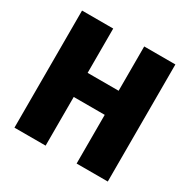

<svg xmlns="http://www.w3.org/2000/svg" viewBox="-157 -841 975 987"><g transform="rotate(30 330.5 -347.5)"><path d="M423 0V-289H239V0H54V-695H239V-432H423V-695H608V0Z"/></g></svg>

Font: FiraGO ExtraBold
Style: Regular
Weight: 800
Designer: bBox Type
Foundry: bBox Type GmbH
Version: Version 1.001;PS 001.001;hotconv 1.0.88;makeotf.lib2.5.64775